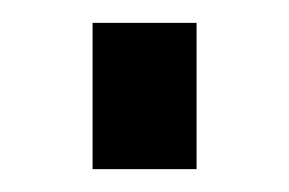

<svg xmlns="http://www.w3.org/2000/svg" viewBox="-20 -148 253 168"><path d="M152 0H61V-128H152Z"/></svg>

Font: Raleway
Style: Regular
Weight: 600
Designer: Matt McInerney, Pablo Impallari, Rodrigo Fuenzalida
Foundry: Matt McInerney, Pablo Impallari, Rodrigo Fuenzalida
Version: Version 1.000;PS 001.001;hotconv 1.0.56; ttfautohint (v1.5)